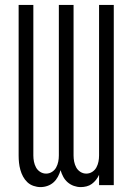

<svg xmlns="http://www.w3.org/2000/svg" viewBox="-20 -755 540 783"><path d="M309 8Q295 8 281 3Q267 -2 256 -11.5Q245 -21 238 -34Q231 -47 227 -61Q223 -47 216 -34Q209 -21 198.5 -11.5Q188 -2 174 3Q160 8 145 8Q131 8 116.5 3Q102 -2 91.5 -12Q81 -22 74 -35Q67 -48 63 -62.5Q59 -77 57.5 -91.5Q56 -106 56 -121V-735H116V-121Q116 -108 118.5 -95.5Q121 -83 127 -72Q133 -61 144 -54Q155 -47 168 -47Q181 -47 192 -54Q203 -61 209 -72Q215 -83 217.5 -95.5Q220 -108 220 -121V-735H280V-121Q280 -108 282.5 -95.5Q285 -83 291 -72Q297 -61 308 -54Q319 -47 332 -47Q345 -47 356 -54Q367 -61 373 -72Q379 -83 381.5 -95.5Q384 -108 384 -121V-735H444V0H384V-42Q379 -31 371.5 -21.5Q364 -12 354.5 -5Q345 2 333 5Q321 8 309 8Z"/></svg>

Font: Iosevka Curly Light
Style: Regular
Weight: 300
Monospace: yes
Designer: Belleve Invis
Foundry: Belleve Invis
Version: Version 22.1.2; ttfautohint (v1.8.4)